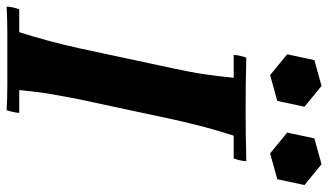

<svg xmlns="http://www.w3.org/2000/svg" viewBox="-228 -742 965 564"><g transform="rotate(90 254.0 -460.5)"><path d="M-8 2Q-8 -6 -5.5 -17Q-3 -28 0 -35H67Q81 -79 92.5 -122Q104 -165 114 -210L174 -490Q185 -540 191 -582Q197 -624 201 -665H134Q134 -673 136.5 -684Q139 -695 142 -702Q176 -701 217.5 -700.5Q259 -700 293 -700Q328 -700 369.5 -700.5Q411 -701 446 -702Q446 -695 443.5 -684Q441 -673 438 -665H371Q357 -622 345.5 -578.5Q334 -535 324 -490L264 -210Q256 -170 249 -128.5Q242 -87 237 -35H304Q304 -28 301.5 -17Q299 -6 296 2Q262 0 220.5 0Q179 0 144 0Q110 0 68.5 0Q27 0 -8 2ZM225 -923 286 -873 269 -793 193 -772 132 -822 149 -902ZM455 -923 516 -873 499 -793 423 -772 362 -822 379 -902Z"/></g></svg>

Font: Poltawski Nowy
Style: Bold Italic
Weight: 700
Italic angle: -12°
Designer: Adam Pótawski, Mateusz Machalski, Borys Kosmynka, Ania Wieluska
Foundry: Capitalics.wtf
Version: Version 1.001;gftools[0.9.25]